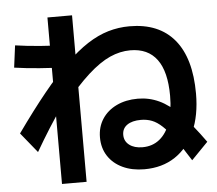

<svg xmlns="http://www.w3.org/2000/svg" viewBox="-57 -852 1114 984"><g transform="rotate(-5 500.0 -359.5)"><path d="M650.3 30Q586.7 30 538.5 7.3Q490.4 -15.3 463.7 -56.3Q437 -97.3 437 -152Q437 -205.7 463.5 -246.6Q490 -287.6 537.7 -310.5Q585.3 -333.3 647 -333.3Q704.7 -333.3 756.3 -309.3Q808 -285.3 862.3 -230.3Q916.7 -175.3 983 -82.3L897.7 5.3Q854.7 -63.7 822.4 -108.5Q790 -153.3 763 -178.5Q736 -203.7 710 -213.7Q684 -223.7 653.7 -223.7Q608.3 -223.7 582.7 -205.7Q557 -187.7 557 -155Q557 -122.3 582.5 -102.8Q608 -83.3 650.3 -83.3Q701.7 -83.3 738.4 -113Q775 -142.6 794.4 -198.7Q813.7 -254.7 813.7 -333.3Q813.7 -458.4 767.4 -521Q721 -583.7 630.4 -583.7Q577.7 -583.7 525.2 -560.2Q472.7 -536.7 412 -481.9Q351.3 -427 274 -332.1L255.7 -328.7Q220.7 -278.7 184.8 -222.1Q149 -165.4 114.3 -105.4L30.7 -208.3Q112 -322.6 180.2 -406.5Q248.3 -490.3 307 -547.8Q365.7 -605.3 419.8 -640.3Q474 -675.3 527.2 -691Q580.3 -706.7 637 -706.7Q788.3 -706.7 867.7 -611.2Q947 -515.7 947 -333.3Q947 -221.7 911 -140Q875 -58.3 808.5 -14.2Q742 30 650.3 30ZM222.4 68.3V-788.3H349V68.3ZM287.7 -527Q259.7 -527 227 -528.5Q194.3 -530 159.5 -532.9Q124.7 -535.7 91.7 -539.2Q58.7 -542.7 30 -547L44.7 -660.3Q72.7 -656 105.7 -652.5Q138.7 -649 173.2 -646.1Q207.7 -643.3 240.3 -641.8Q273 -640.3 301 -640.3Z"/></g></svg>

Font: M PLUS 2 Thin
Style: Regular
Weight: 100
Designer: Coji Morishita
Foundry: UNDERFOREST DESIGN
Version: Version 1.001